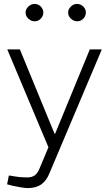

<svg xmlns="http://www.w3.org/2000/svg" viewBox="-20 -746 550 975"><path d="M121 209Q108 209 89.5 206Q71 203 47 198L16 190L25 145L56 150Q74 153 91 154Q108 155 118 155Q142 155 156.5 144.5Q171 134 181 109L226 2L17 -495H81L257 -67H260L436 -495H497L231 134Q216 172 189.5 190.5Q163 209 121 209ZM156 -638Q144 -638 133.5 -644Q123 -650 116.5 -660Q110 -670 110 -683Q110 -694 116.5 -704Q123 -714 133.5 -720Q144 -726 156 -726Q168 -726 178 -720Q188 -714 194 -704Q200 -694 200 -683Q200 -671 194 -660.5Q188 -650 178 -644Q168 -638 156 -638ZM372 -638Q360 -638 349.5 -644Q339 -650 332.5 -660Q326 -670 326 -683Q326 -694 332.5 -704Q339 -714 349 -720Q359 -726 371 -726Q383 -726 393.5 -720Q404 -714 410 -704Q416 -694 416 -683Q416 -671 410 -660.5Q404 -650 394 -644Q384 -638 372 -638Z"/></svg>

Font: REM ExtraLight
Style: Regular
Weight: 250
Designer: Octavio Pardo
Foundry: Ashler Design
Version: Version 1.005;gftools[0.9.28]